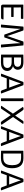

<svg xmlns="http://www.w3.org/2000/svg" viewBox="2021 -2609 594 4676"><g transform="rotate(90 2318.0 -271.0)"><path d="M452.5 -60Q452.5 -25.5 441.8 -12.8Q431 0 406 0H132.5Q114 0 103.2 -11.8Q92.5 -23.5 92.5 -44.5V-537L97.5 -542H437.5Q439 -534.5 439.2 -527.5Q439.5 -520.5 439.5 -514.5Q439.5 -508.5 438.5 -499.8Q437.5 -491 434.5 -483H214Q203 -483 188.8 -483Q174.5 -483 160 -483.5Q160 -474 160.5 -461Q161 -448 161 -433V-305Q175.5 -305.5 189.5 -305.5Q203.5 -305.5 214 -305.5H390.5Q393 -298 393.2 -289.5Q393.5 -281 393.5 -276Q393.5 -270 393.2 -262Q393 -254 390.5 -246.5H214Q203.5 -246.5 189.5 -246.5Q175.5 -246.5 161 -247V-92.5Q161 -83.5 160.5 -73Q160 -62.5 160 -59Q181 -60 214.5 -60Z M628 -542Q637.5 -545 651.2 -546Q665 -547 676 -547Q687 -547 700.2 -546Q713.5 -545 722 -542L819 -265Q823.5 -252.5 831.8 -228.2Q840 -204 847.2 -181.8Q854.5 -159.5 856 -152H860Q861 -159.5 868 -181.8Q875 -204 883.2 -228.2Q891.5 -252.5 896.5 -265L991 -542Q998.5 -544 1012.8 -545.5Q1027 -547 1038.5 -547Q1048.5 -547 1063.8 -545.5Q1079 -544 1086.5 -542L1136.5 -1Q1118 4 1098 4Q1083 4 1066.5 1L1039.5 -327.5Q1038 -344.5 1036.2 -369.8Q1034.5 -395 1033.5 -420.5Q1032.5 -446 1032.5 -465H1027.5L890.5 -80Q875.5 -77 856 -77Q837.5 -77 823 -80L687 -465H682Q682 -446 680.8 -420.5Q679.5 -395 678 -369.8Q676.5 -344.5 675 -327.5L647.5 1Q631.5 4 614 4Q605.5 4 595 2.5Q584.5 1 578 -1Z M1314.5 -542Q1361.5 -542.5 1403.8 -543.8Q1446 -545 1488.5 -545Q1591.5 -545 1635 -506Q1678.5 -467 1678.5 -403Q1678.5 -364.5 1655 -334Q1631.5 -303.5 1591 -290.5Q1637.5 -279 1673 -241.2Q1708.5 -203.5 1708.5 -151Q1708.5 -110.5 1688.8 -75.5Q1669 -40.5 1623.2 -18.8Q1577.5 3 1499.5 3Q1443.5 3 1402.8 1.8Q1362 0.5 1314.5 0L1309.5 -5V-537ZM1490 -487.5Q1468 -487.5 1435.5 -487.8Q1403 -488 1379 -488.5V-315.5H1488Q1536.5 -315.5 1562.2 -328.8Q1588 -342 1597.2 -362Q1606.5 -382 1606.5 -402Q1606.5 -423 1597.5 -442.8Q1588.5 -462.5 1563.2 -475Q1538 -487.5 1490 -487.5ZM1379 -53Q1410.5 -53 1441.8 -53.5Q1473 -54 1505 -54Q1559.5 -54 1587.8 -70.5Q1616 -87 1625.8 -110.2Q1635.5 -133.5 1635.5 -155Q1635.5 -176 1623.5 -199.8Q1611.5 -223.5 1581 -240.5Q1550.5 -257.5 1496 -257.5H1379Z M1957.5 -137.5Q1954.5 -137.5 1941.2 -137.8Q1928 -138 1912.8 -138.2Q1897.5 -138.5 1890 -138.5L1838.5 1Q1825 4 1808 4Q1789 4 1775.5 -1L1773.5 -4L1976 -542Q1981 -543.5 1994.5 -544.8Q2008 -546 2017 -546Q2025 -546 2038 -544.8Q2051 -543.5 2055 -542L2258.5 -3Q2242 6 2217 6Q2200 6 2192 -1.5Q2184 -9 2176 -30.5L2136 -138.5Q2129.5 -138.5 2115.5 -138.2Q2101.5 -138 2089 -137.8Q2076.5 -137.5 2074 -137.5ZM1973.5 -365 1911.5 -196.5Q1922 -197 1942.5 -197.2Q1963 -197.5 1967 -197.5H2065.5Q2069 -197.5 2086.8 -197.2Q2104.5 -197 2114.5 -196.5L2064 -333.5Q2057 -352 2047.8 -378.2Q2038.5 -404.5 2029.5 -431Q2020.5 -457.5 2014 -478H2010Q2002 -448.5 1991 -415.5Q1980 -382.5 1973.5 -365Z M2374 -542Q2387 -545 2408 -545Q2428.5 -545 2443.5 -542V0Q2428.5 3 2408 3Q2387 3 2374 0Z M2582.5 -532Q2605 -548 2628.5 -548Q2643 -548 2653 -541Q2663 -534 2673.5 -519.5L2794 -343L2930 -542Q2942 -546 2959.5 -546Q2983.5 -546 2995 -540L2998 -535L2830 -290L3020 -12Q3001 6 2973 6Q2947.5 6 2928.5 -22.5L2784 -235.5L2625 0Q2613 4 2595.5 4Q2573 4 2559 -3L2556 -8L2747.5 -289Z M3238 -137.5Q3235 -137.5 3221.8 -137.8Q3208.5 -138 3193.2 -138.2Q3178 -138.5 3170.5 -138.5L3119 1Q3105.5 4 3088.5 4Q3069.5 4 3056 -1L3054 -4L3256.5 -542Q3261.5 -543.5 3275 -544.8Q3288.5 -546 3297.5 -546Q3305.5 -546 3318.5 -544.8Q3331.5 -543.5 3335.5 -542L3539 -3Q3522.5 6 3497.5 6Q3480.5 6 3472.5 -1.5Q3464.5 -9 3456.5 -30.5L3416.5 -138.5Q3410 -138.5 3396 -138.2Q3382 -138 3369.5 -137.8Q3357 -137.5 3354.5 -137.5ZM3254 -365 3192 -196.5Q3202.5 -197 3223 -197.2Q3243.5 -197.5 3247.5 -197.5H3346Q3349.5 -197.5 3367.2 -197.2Q3385 -197 3395 -196.5L3344.5 -333.5Q3337.5 -352 3328.2 -378.2Q3319 -404.5 3310 -431Q3301 -457.5 3294.5 -478H3290.5Q3282.5 -448.5 3271.5 -415.5Q3260.5 -382.5 3254 -365Z M4077 -270Q4077 -137.5 4019.5 -67.2Q3962 3 3829.5 3Q3794 3 3769 2.8Q3744 2.5 3718.5 1.8Q3693 1 3655.5 0L3650.5 -5V-537L3655.5 -542Q3693.5 -543 3719 -543.5Q3744.5 -544 3769.2 -544.5Q3794 -545 3829.5 -545Q3962 -545 4019.5 -472.8Q4077 -400.5 4077 -270ZM4003.5 -270Q4003.5 -308 3997 -346.2Q3990.5 -384.5 3972.5 -416.5Q3954.5 -448.5 3919.8 -467.8Q3885 -487 3828.5 -487Q3797.5 -487 3772.2 -487.5Q3747 -488 3720 -488V-53Q3747 -53 3772.2 -53.5Q3797.5 -54 3828.5 -54Q3885 -54 3919.8 -73.2Q3954.5 -92.5 3972.5 -124.2Q3990.5 -156 3997 -194.2Q4003.5 -232.5 4003.5 -270Z M4316.5 -137.5Q4313.5 -137.5 4300.2 -137.8Q4287 -138 4271.8 -138.2Q4256.5 -138.5 4249 -138.5L4197.5 1Q4184 4 4167 4Q4148 4 4134.5 -1L4132.5 -4L4335 -542Q4340 -543.5 4353.5 -544.8Q4367 -546 4376 -546Q4384 -546 4397 -544.8Q4410 -543.5 4414 -542L4617.5 -3Q4601 6 4576 6Q4559 6 4551 -1.5Q4543 -9 4535 -30.5L4495 -138.5Q4488.5 -138.5 4474.5 -138.2Q4460.5 -138 4448 -137.8Q4435.5 -137.5 4433 -137.5ZM4332.5 -365 4270.5 -196.5Q4281 -197 4301.5 -197.2Q4322 -197.5 4326 -197.5H4424.5Q4428 -197.5 4445.8 -197.2Q4463.5 -197 4473.5 -196.5L4423 -333.5Q4416 -352 4406.8 -378.2Q4397.5 -404.5 4388.5 -431Q4379.5 -457.5 4373 -478H4369Q4361 -448.5 4350 -415.5Q4339 -382.5 4332.5 -365Z"/></g></svg>

Font: Signika Negative SC Light
Style: Regular
Weight: 300
Designer: Anna Giedryś
Foundry: Anna Giedryś
Version: Version 2.000; ttfautohint (v1.8.3) -l 8 -r 50 -G 200 -x 9 -